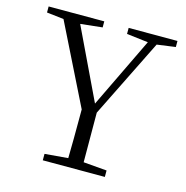

<svg xmlns="http://www.w3.org/2000/svg" viewBox="-107 -827 899 928"><g transform="rotate(15 342.5 -363.0)"><path d="M575.2 -682.6 380.9 -290Q380.9 -115.2 381.8 -42L499 -32.2V0H188.5V-32.2L304.7 -42Q306.6 -114.3 306.6 -286.1L108.4 -685.5L23.4 -695.3V-725.6H301.8V-695.3L192.4 -683.6L361.3 -330.1L531.2 -682.6L423.8 -695.3V-725.6H668V-695.3Z"/></g></svg>

Font: GenYoMin TW TTF Light
Style: Regular
Weight: 300
Version: Version 1.300